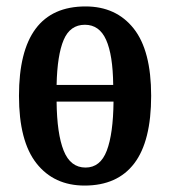

<svg xmlns="http://www.w3.org/2000/svg" viewBox="-20 -567 529 597"><path d="M243 10Q148 10 93.5 -59Q39 -128 39 -269Q39 -547 246 -547Q341 -547 395.5 -478.5Q450 -410 450 -269Q450 -128 397.5 -59Q345 10 243 10ZM332 -303Q331 -396 310 -443Q289 -490 244 -490Q198 -490 178 -443Q158 -396 156 -303ZM246 -46Q292 -46 312 -98.5Q332 -151 333 -251H156Q157 -151 178 -98.5Q199 -46 246 -46Z"/></svg>

Font: Noto Serif ExtraCondensed SemiBold
Style: Regular
Weight: 600
Width: 2
Designer: Monotype Design Team
Foundry: Monotype Imaging Inc.
Version: Version 2.015; ttfautohint (v1.8.4.7-5d5b)